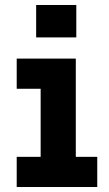

<svg xmlns="http://www.w3.org/2000/svg" viewBox="-20 -750 438 770"><path d="M125 -730H286V-600H125ZM47 -121H143V-394H47V-515H284V-121H370V0H47Z"/></svg>

Font: Secular One
Style: Regular
Weight: 400
Designer: Michal Sahar
Foundry: Hagilda
Version: Version 1.000